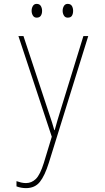

<svg xmlns="http://www.w3.org/2000/svg" viewBox="-20 -714 540 990"><path d="M114 256Q89 256 65 247V220Q76 224 88.5 227Q101 230 114 230Q143 230 165 208.5Q187 187 206 126L247 -9L75 -528H101L224 -156Q240 -108 248 -83.5Q256 -59 260 -43H262Q269 -69 277 -96Q285 -123 295 -155L410 -528H435L232 125Q211 192 185.5 224Q160 256 114 256ZM329 -623Q316 -623 309.5 -634Q303 -645 303 -658Q303 -672 309.5 -683Q316 -694 329 -694Q344 -694 350.5 -683.5Q357 -673 357 -658Q357 -643 351 -633Q345 -623 329 -623ZM169 -623Q156 -623 149.5 -634Q143 -645 143 -658Q143 -672 149.5 -683Q156 -694 169 -694Q184 -694 190.5 -683Q197 -672 197 -658Q197 -643 190.5 -633Q184 -623 169 -623Z"/></svg>

Font: Noto Sans Mono ExtraCondensed Thin
Style: Regular
Weight: 100
Width: 2
Designer: Monotype Design Team
Foundry: Monotype Imaging Inc.
Version: Version 2.014; ttfautohint (v1.8.4.7-5d5b)